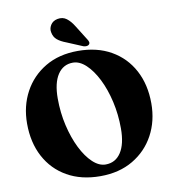

<svg xmlns="http://www.w3.org/2000/svg" viewBox="-99 -1010 1000 1114"><g transform="rotate(-10 401.0 -452.5)"><path d="M398.5 -719Q511 -719 593.5 -672Q676 -625 721 -540.8Q766 -456.5 766 -345.5Q766 -242 721.5 -159.5Q677 -77 595.5 -28.8Q514 19.5 402.5 19.5Q290 19.5 207.5 -27.5Q125 -74.5 80.2 -158.8Q35.5 -243 35.5 -354Q35.5 -457.5 80 -540Q124.5 -622.5 205.8 -670.8Q287 -719 398.5 -719ZM567 -232.5Q567 -315.5 549.5 -391.8Q532 -468 502 -527.8Q472 -587.5 434.8 -622.2Q397.5 -657 358.5 -657Q301 -657 268.5 -607.8Q236 -558.5 236 -467Q236 -383.5 253.8 -307.2Q271.5 -231 301.2 -171.2Q331 -111.5 368 -76.8Q405 -42 444 -42Q502 -42 534.5 -91.5Q567 -141 567 -232.5ZM410.5 -862 465 -775Q470.5 -767 472.5 -759.2Q474.5 -751.5 469 -744.5Q463.5 -738.5 454 -737.8Q444.5 -737 435.5 -740L342.5 -779Q309 -791.5 289.8 -807.5Q270.5 -823.5 265.5 -850.5Q260 -873 273.2 -894.8Q286.5 -916.5 314.5 -922Q345.5 -928 368.2 -911Q391 -894 410.5 -862Z"/></g></svg>

Font: Fraunces 9pt
Style: Bold
Weight: 700
Version: Version 1.000;[b76b70a41]